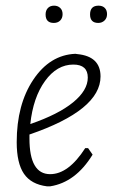

<svg xmlns="http://www.w3.org/2000/svg" viewBox="-20 -652 398 678"><path d="M171 -632Q184 -632 192.5 -624Q201 -616 201 -602Q201 -588 192.5 -579.5Q184 -571 170 -571Q141 -571 141 -601Q141 -615 149 -623.5Q157 -632 171 -632ZM328 -632Q342 -632 350 -624Q358 -616 358 -602Q358 -588 349 -579.5Q340 -571 327 -571Q298 -571 298 -601Q298 -632 328 -632ZM307 -106Q247 -8 157 6H146Q90 -1 64.5 -38.5Q39 -76 39 -150Q39 -283 97.5 -370.5Q156 -458 246 -462L253 -461Q335 -453 335 -382Q335 -263 84 -177V-163Q84 -37 157 -37Q222 -37 281 -129H291ZM239 -424Q181 -424 139 -366Q97 -308 87 -214Q186 -248 238 -290.5Q290 -333 290 -378Q290 -424 239 -424Z"/></svg>

Font: Alegreya Sans Light
Style: Italic
Weight: 300
Italic angle: -7°
Designer: Juan Pablo del Peral
Foundry: Huerta Tipografica
Version: Version 2.007